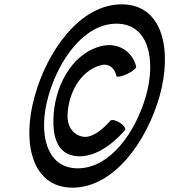

<svg xmlns="http://www.w3.org/2000/svg" viewBox="-20 -842 779 884"><path d="M715 -400C774 -612 730 -822 540 -822C351 -822 199 -612 140 -400C80 -188 125 22 314 22C503 22 655 -188 715 -400ZM203 -400C250 -567 368 -733 516 -733C665 -733 699 -567 652 -400C604 -233 487 -67 338 -67C190 -67 155 -233 203 -400ZM607 -535C590 -605 524 -650 443 -629C305 -592 229 -436 226 -294C223 -220 242 -144 310 -127C391 -105 487 -162 555 -243C561 -250 550 -265 532 -277C513 -289 493 -293 488 -286C448 -241 399 -202 355 -214C313 -225 289 -264 291 -310C293 -408 348 -517 445 -542C483 -552 509 -526 516 -492C518 -485 540 -490 565 -501C590 -513 608 -528 607 -535Z"/></svg>

Font: Nupuram Condensed Oblique
Style: Regular
Weight: 400
Width: 3
Designer: Santhosh Thottingal (santhosh.thottingal@gmail.com)
Foundry: SMC
Version: Version 1.000